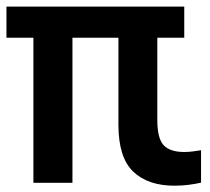

<svg xmlns="http://www.w3.org/2000/svg" viewBox="-20 -566 652 595"><path d="M83.5 0.5V-449H0V-545.5H551V-449H467.5V-194Q467.5 -137.5 487 -116.2Q506.5 -95 551 -95Q563 -95 575.8 -96.5Q588.5 -98 603 -100.5V0Q586 4 564 6.8Q542 9.5 521 9.5Q438.5 9.5 392.8 -34.2Q347 -78 347 -179.5V-449H204.5V0.5Z"/></svg>

Font: Encode Sans Cnd SmBold
Style: Regular
Weight: 600
Width: 3
Designer: Multiple Designers
Foundry: Impallari Type
Version: Version 3.002; ttfautohint (v1.8.3) -l 8 -r 50 -G 200 -x 14 